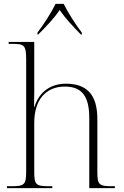

<svg xmlns="http://www.w3.org/2000/svg" viewBox="-20 -978 643 998"><path d="M175 -809V-798H178C222 -842 259 -880 290 -926C322 -880 358 -842 401 -798H405V-809C374 -849 333 -913 311 -958H269C247 -913 206 -849 175 -809ZM16 0H252V-10H236C165 -10 158 -18 158 -88V-339C158 -458 217 -528 317 -528C406 -528 444 -477 444 -365V0H577V-10H563C493 -10 486 -18 486 -88V-359C486 -489 429 -543 322 -543C248 -543 184 -504 159 -422H157C158 -460 158 -476 158 -498V-760H25V-750H46C106 -750 116 -742 116 -669V-88C116 -18 108 -10 38 -10H16Z"/></svg>

Font: Noto Serif Display ExtraLight
Style: Regular
Weight: 200
Designer: Monotype Design Team
Foundry: Monotype Imaging Inc.
Version: Version 2.009